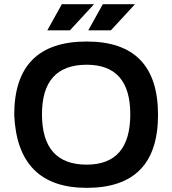

<svg xmlns="http://www.w3.org/2000/svg" viewBox="-20 -904 833 929"><path d="M399.4 -107.4Q610.4 -107.4 610.4 -351.1Q610.4 -590.8 399.4 -590.8Q183.1 -590.8 183.1 -351.1Q183.1 -107.4 399.4 -107.4ZM48.8 -348.1Q48.8 -703.1 399.4 -703.1Q744.6 -703.1 744.6 -348.1Q744.6 4.9 399.4 4.9Q64.5 4.9 48.8 -348.1ZM279.3 -883.8H435.1L318.4 -757.3H209ZM477.5 -883.8H633.3L516.6 -757.3H407.2Z"/></svg>

Font: SansationBold
Style: Bold
Weight: 700
Designer: Bernd Montag
Version: Version 1.301